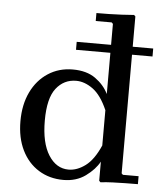

<svg xmlns="http://www.w3.org/2000/svg" viewBox="-53 -783 719 840"><g transform="rotate(5 306.5 -363.0)"><path d="M256 10Q195 10 147.5 -19.5Q100 -49 73.5 -103Q47 -157 47 -230Q47 -303 73.5 -358Q100 -413 147.5 -444Q195 -475 256 -475Q317 -475 355.5 -447.5Q394 -420 413 -381V-689L407 -695H337V-730Q363 -730 391.5 -730.5Q420 -731 448 -732.5Q476 -734 502 -736L508 -730V-41L514 -35H583V0Q557 0 529 0.5Q501 1 473 2Q445 3 419 6L413 0V-84Q394 -49 353.5 -19.5Q313 10 256 10ZM275 -37Q312 -37 348.5 -64Q385 -91 413 -155V-310Q385 -374 348.5 -400.5Q312 -427 275 -427Q221 -427 187 -383.5Q153 -340 153 -242Q153 -144 187 -90.5Q221 -37 275 -37ZM262 -562V-597H598V-562Z"/></g></svg>

Font: Brygada 1918 Medium
Style: Regular
Weight: 500
Designer: Mateusz Machalski | Borys Kosmynka | Przemek Hoffer
Foundry: NIEPODLEGLA 2018
Version: Version 3.006